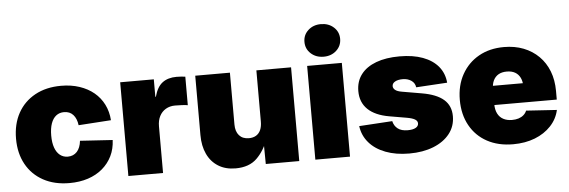

<svg xmlns="http://www.w3.org/2000/svg" viewBox="-49 -912 3198 1080"><g transform="rotate(-5 1549.5 -372.5)"><path d="M304.2 10.7Q219.2 10.7 156.5 -23.7Q93.8 -58.1 59.8 -119.9Q25.9 -181.6 25.9 -263.7Q25.9 -346.2 59.8 -408Q93.8 -469.7 156.5 -504.2Q219.2 -538.6 304.2 -538.6Q360.8 -538.6 407.7 -522.9Q454.6 -507.3 489 -478.8Q523.4 -450.2 543.5 -410.2Q563.5 -370.1 566.9 -321.3L383.3 -309.1Q380.9 -328.1 374.8 -343Q368.7 -357.9 359.1 -368.4Q349.6 -378.9 336.7 -384.3Q323.7 -389.6 307.6 -389.6Q281.7 -389.6 263.2 -375.2Q244.6 -360.8 234.6 -332.8Q224.6 -304.7 224.6 -264.2Q224.6 -224.1 234.6 -196Q244.6 -168 263.4 -153.1Q282.2 -138.2 307.6 -138.2Q323.7 -138.2 336.7 -143.8Q349.6 -149.4 359.4 -159.9Q369.1 -170.4 375.2 -186Q381.3 -201.7 383.3 -221.2L566.9 -209.5Q564.9 -159.7 545.2 -119.4Q525.4 -79.1 491 -49.8Q456.5 -20.5 409.2 -4.9Q361.8 10.7 304.2 10.7Z M637.2 0V-529.3H827.1V-430.7H830.1Q844.7 -485.4 875.7 -508.8Q906.7 -532.2 955.6 -532.2Q969.2 -532.2 981.2 -531.2Q993.2 -530.3 1004.9 -528.8V-367.7Q992.7 -370.1 971.4 -371.1Q950.2 -372.1 933.1 -372.1Q903.3 -372.1 880.6 -358.6Q857.9 -345.2 845.5 -321Q833 -296.9 833 -263.7V0Z M1242.2 9.8Q1185.1 9.8 1144.3 -15.9Q1103.5 -41.5 1082.3 -87.2Q1061 -132.8 1061 -193.8V-529.3H1256.8V-236.3Q1256.8 -197.3 1276.4 -175Q1295.9 -152.8 1331.5 -152.8Q1355 -152.8 1371.8 -162.8Q1388.7 -172.9 1397.5 -192.6Q1406.2 -212.4 1406.2 -240.7V-529.3H1602.1V0H1413.1L1411.6 -141.1H1428.2Q1406.7 -76.2 1363 -33.2Q1319.3 9.8 1242.2 9.8Z M1692.9 0V-529.3H1888.7V0ZM1790.5 -572.8Q1747.1 -572.8 1718.3 -599.1Q1689.5 -625.5 1689.5 -665Q1689.5 -704.6 1718.3 -730.7Q1747.1 -756.8 1790 -756.8Q1833.5 -756.8 1862.3 -730.7Q1891.1 -704.6 1891.1 -665Q1891.1 -625.5 1862.3 -599.1Q1833.5 -572.8 1790.5 -572.8Z M2223.1 11.7Q2147.5 11.7 2089.6 -10.3Q2031.7 -32.2 1997.1 -72.3Q1962.4 -112.3 1955.1 -166.5L2142.6 -178.2Q2148.9 -150.9 2169.2 -135.3Q2189.5 -119.6 2225.1 -119.6Q2253.9 -119.6 2270 -128.4Q2286.1 -137.2 2286.1 -153.3Q2286.1 -167 2271.5 -175.8Q2256.8 -184.6 2226.1 -189.9L2129.4 -206.5Q2049.3 -220.2 2008.3 -259.8Q1967.3 -299.3 1967.3 -362.8Q1967.3 -418 1997.1 -457Q2026.9 -496.1 2082.3 -516.8Q2137.7 -537.6 2215.3 -537.6Q2291 -537.6 2346.2 -517.1Q2401.4 -496.6 2433.1 -458.3Q2464.8 -419.9 2469.2 -366.7L2293.5 -356Q2290.5 -380.4 2270.3 -394.3Q2250 -408.2 2221.7 -408.2Q2194.3 -408.2 2178.2 -398.9Q2162.1 -389.6 2162.1 -374Q2162.1 -361.8 2173.6 -352.3Q2185.1 -342.8 2211.4 -338.4L2322.3 -319.3Q2404.8 -305.2 2444.8 -270.3Q2484.9 -235.4 2484.9 -176.3Q2484.9 -119.6 2451.7 -77.4Q2418.5 -35.2 2359.4 -11.7Q2300.3 11.7 2223.1 11.7Z M2809.1 10.7Q2725.6 10.7 2663.1 -23.2Q2600.6 -57.1 2566.2 -119.1Q2531.7 -181.2 2531.7 -263.7Q2531.7 -345.2 2566.2 -407.2Q2600.6 -469.2 2661.9 -503.9Q2723.1 -538.6 2804.7 -538.6Q2865.2 -538.6 2914.8 -519.3Q2964.4 -500 3000.5 -464.1Q3036.6 -428.2 3055.9 -378.4Q3075.2 -328.6 3075.2 -267.1V-218.3H2590.8V-326.7H2985.4L2894.5 -306.2Q2894.5 -336.4 2884.5 -357.2Q2874.5 -377.9 2855.5 -388.9Q2836.4 -399.9 2808.6 -399.9Q2780.8 -399.9 2761.7 -388.9Q2742.7 -377.9 2732.7 -357.2Q2722.7 -336.4 2722.7 -306.2V-223.6Q2722.7 -191.9 2733.9 -169.9Q2745.1 -147.9 2765.9 -137Q2786.6 -126 2814.9 -126Q2835.4 -126 2852.1 -131.3Q2868.7 -136.7 2880.4 -147Q2892.1 -157.2 2897.9 -171.4L3070.8 -160.2Q3059.6 -109.4 3023.4 -70.8Q2987.3 -32.2 2932.6 -10.7Q2877.9 10.7 2809.1 10.7Z"/></g></svg>

Font: Inter 24pt Black
Style: Regular
Weight: 900
Designer: Rasmus Andersson
Foundry: rsms
Version: Version 4.001;git-66647c0bb